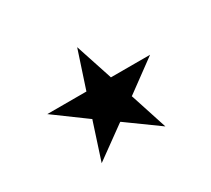

<svg xmlns="http://www.w3.org/2000/svg" viewBox="-101 -847 903 823"><g transform="rotate(-30 350.5 -435.5)"><path d="M96.2 -492.7H284.7H290L291.5 -497.6L350.6 -677.2L409.7 -497.6L411.1 -492.7H416.5H605L452.6 -380.9L448.2 -377.9L450.2 -372.6L508.3 -193.8L355 -304.7L350.6 -307.6L346.2 -304.7L192.9 -193.8L251 -372.6L252.9 -377.9L248.5 -380.9Z"/></g></svg>

Font: Shabnam Light WOL
Style: Light-WOL
Weight: 300
Foundry: DejaVu fonts team - Redesigned by Saber Rastikerdar - Based on Vazir font
Version: Version 5.0.0